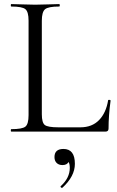

<svg xmlns="http://www.w3.org/2000/svg" viewBox="-20 -645 573 941"><path d="M510 -154Q510 -155 513 -155.5Q516 -156 519 -155Q522 -154 522 -152Q512 -78 512 -15Q512 0 497 0H35Q33 0 33 -6Q33 -12 35 -12Q89 -12 104.5 -24.5Q120 -37 120 -81V-544Q120 -587 104.5 -600Q89 -613 35 -613Q33 -613 33 -619Q33 -625 35 -625Q50 -625 89 -623.5Q128 -622 152 -622Q178 -622 217 -623.5Q256 -625 270 -625Q273 -625 273 -619Q273 -613 270 -613Q216 -613 200.5 -599.5Q185 -586 185 -543V-85Q185 -44 199.5 -32.5Q214 -21 266 -21H374Q431 -21 465.5 -56.5Q500 -92 510 -154ZM291 85Q347 85 347 158Q347 219 286 275Q282 277 278.5 273.5Q275 270 278 267Q322 227 322 178Q322 158 316 149Q308 164 286 164Q268 164 257.5 153.5Q247 143 247 125Q247 85 291 85Z"/></svg>

Font: Cormorant
Style: Regular
Weight: 400
Designer: Christian Thalmann (Catharsis Fonts)
Version: Version 1.000;PS 001.000;hotconv 1.0.70;makeotf.lib2.5.58329